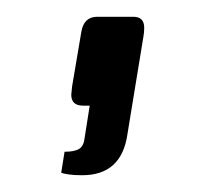

<svg xmlns="http://www.w3.org/2000/svg" viewBox="-20 -131 240 229"><path d="M53 75 57 50Q69 50 74.5 46.5Q80 43 81 33L87 -5H79Q65 -5 65 -18L66 -28L77 -93Q80 -111 96 -111H139Q152 -111 152 -98Q152 -92 151 -87L132 29Q125 78 78 78Q68 78 61.5 77Q55 76 53 75Z"/></svg>

Font: Exo
Style: Italic
Weight: 400
Italic angle: -9°
Designer: Natanael Gama
Foundry: Natanael Gama
Version: Version 1.500; ttfautohint (v1.6)